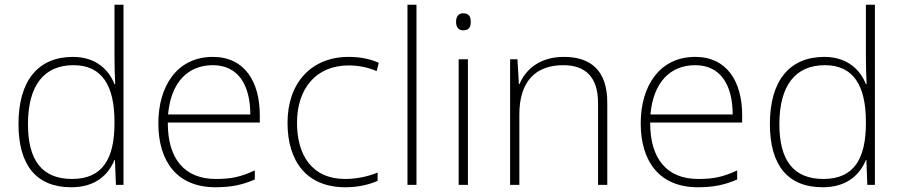

<svg xmlns="http://www.w3.org/2000/svg" viewBox="-20 -780 3800 810"><path d="M281 10C382 10 437 -42 463 -105H465L469 0H501V-760H463V-544C463 -506 464 -464 466 -425H463C438 -489 381 -540 288 -540C141 -540 58 -440 58 -257C58 -83 133 10 281 10ZM284 -25C158 -25 98 -103 98 -256C98 -420 166 -505 290 -505C409 -505 463 -421 463 -266V-260C463 -111 413 -25 284 -25Z M878 -540C726 -540 648 -415 648 -260C648 -100 726 10 889 10C955 10 1003 0 1055 -23V-61C994 -33 955 -25 890 -25C759 -25 687 -110 688 -263H1076V-294C1076 -434 1013 -540 878 -540ZM878 -505C985 -505 1036 -421 1036 -297H689C701 -432 772 -505 878 -505Z M1437 10C1493 10 1539 -2 1573 -17V-52C1534 -36 1486 -25 1436 -25C1295 -25 1233 -127 1233 -262C1233 -407 1314 -504 1451 -504C1489 -504 1530 -497 1569 -480L1578 -515C1542 -531 1501 -540 1451 -540C1293 -540 1193 -430 1193 -262C1193 -100 1273 10 1437 10Z M1737 0V-760H1699V0Z M1934 -724C1913 -724 1904 -709 1904 -688C1904 -667 1913 -652 1934 -652C1959 -652 1966 -667 1966 -688C1966 -709 1959 -724 1934 -724ZM1954 -530H1915V0H1954Z M2359 -540C2256 -540 2197 -486 2172 -426H2169L2163 -530H2132V0H2171V-297C2171 -437 2240 -505 2356 -505C2450 -505 2503 -455 2503 -345V0H2542V-347C2542 -479 2476 -540 2359 -540Z M2913 -540C2761 -540 2683 -415 2683 -260C2683 -100 2761 10 2924 10C2990 10 3038 0 3090 -23V-61C3029 -33 2990 -25 2925 -25C2794 -25 2722 -110 2723 -263H3111V-294C3111 -434 3048 -540 2913 -540ZM2913 -505C3020 -505 3071 -421 3071 -297H2724C2736 -432 2807 -505 2913 -505Z M3451 10C3552 10 3607 -42 3633 -105H3635L3639 0H3671V-760H3633V-544C3633 -506 3634 -464 3636 -425H3633C3608 -489 3551 -540 3458 -540C3311 -540 3228 -440 3228 -257C3228 -83 3303 10 3451 10ZM3454 -25C3328 -25 3268 -103 3268 -256C3268 -420 3336 -505 3460 -505C3579 -505 3633 -421 3633 -266V-260C3633 -111 3583 -25 3454 -25Z"/></svg>

Font: Noto Sans Lao ExtraLight
Style: Regular
Weight: 200
Designer: Monotype Design Team
Foundry: Monotype Imaging Inc.
Version: Version 2.003